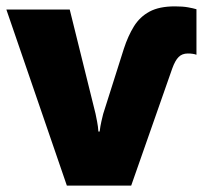

<svg xmlns="http://www.w3.org/2000/svg" viewBox="-20 -583 640 603"><path d="M190 0 0 -553H199L280 -226Q282 -216 285 -201Q288 -186 289 -170H293Q295 -187 298.5 -202Q302 -217 304 -225L369 -430Q382 -470 400.5 -500Q419 -530 449.5 -546.5Q480 -563 529 -563Q554 -563 570.5 -560Q587 -557 597 -554V-411Q592 -413 585 -414Q578 -415 570 -415Q552 -415 541 -404Q530 -393 521 -368L392 0Z"/></svg>

Font: Noto Sans Mono Black
Style: Regular
Weight: 900
Designer: Monotype Design Team
Foundry: Monotype Imaging Inc.
Version: Version 2.014